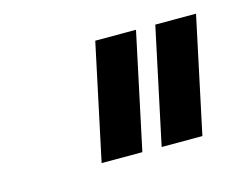

<svg xmlns="http://www.w3.org/2000/svg" viewBox="-47 -783 433 346"><g transform="rotate(-15 170.0 -610.0)"><path d="M106 -502 152 -718H228L182 -502ZM218 -502 264 -718H340L294 -502Z"/></g></svg>

Font: PTCRaleway Medium
Style: Italic
Weight: 500
Italic angle: -12°
Designer: Matt McInerney, Pablo Impallari, Rodrigo Fuenzalida
Foundry: Matt McInerney, Pablo Impallari, Rodrigo Fuenzalida
Version: Version 3.000g; ttfautohint (v1.5) -l 8 -r 28 -G 28 -x 14 -D